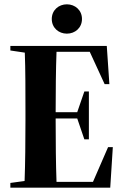

<svg xmlns="http://www.w3.org/2000/svg" viewBox="-20 -870 572 890"><path d="M28 -636 95 -626C98 -549 98 -443 98 -354V-310C98 -219 97 -110 94 -31L28 -22V0H491L503 -188H481L411 -27H242C239 -106 238 -217 238 -310V-321H338L371 -224H392V-446H371L338 -350H238V-354C238 -444 239 -552 242 -630H396L465 -480H487L475 -657H28ZM290 -714C328 -714 360 -741 360 -782C360 -823 328 -850 290 -850C252 -850 220 -823 220 -782C220 -741 252 -714 290 -714Z"/></svg>

Font: Source Serif 4 Display
Style: Bold
Weight: 700
Designer: Frank Grießhammer
Foundry: Adobe Systems Incorporated
Version: Version 4.004;hotconv 1.0.117;makeotfexe 2.5.65602